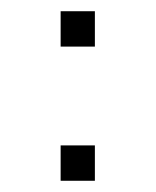

<svg xmlns="http://www.w3.org/2000/svg" viewBox="-20 -322 277 342"><path d="M88 -302H149V-239H88ZM88 -63H149V0H88Z"/></svg>

Font: Noto Sans Syriac Eastern ExtraLight
Style: Regular
Weight: 250
Designer: Patrick Giasson and the Monotype Design Team
Foundry: Monotype Imaging Inc.
Version: Version 3.001